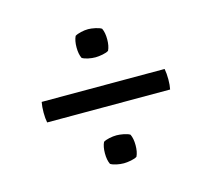

<svg xmlns="http://www.w3.org/2000/svg" viewBox="-74 -622 687 623"><g transform="rotate(-15 270.0 -310.0)"><path d="M218.5 -487.5Q218.5 -510 225.5 -524.5Q232.5 -529 245.5 -532Q258.5 -535 270 -535Q280 -535 294 -532Q308 -529 314.5 -524.5Q321.5 -510 321.5 -487.5Q321.5 -465 314.5 -450.5Q308.5 -446 294.2 -443.2Q280 -440.5 270 -440.5Q258.5 -440.5 245.5 -443.2Q232.5 -446 225.5 -450.5Q218.5 -465 218.5 -487.5ZM63.5 -277Q60.5 -291 60.5 -310.5Q60.5 -330.5 63.5 -346H476.5Q479.5 -330.5 479.5 -310.5Q479.5 -291 476.5 -277ZM218.5 -131.5Q218.5 -154 225.5 -168.5Q232.5 -173 245.5 -175.8Q258.5 -178.5 270 -178.5Q280 -178.5 294 -175.8Q308 -173 314.5 -168.5Q321.5 -154 321.5 -131.5Q321.5 -109 314.5 -94.5Q308.5 -90 294.2 -87.2Q280 -84.5 270 -84.5Q258.5 -84.5 245.5 -87.2Q232.5 -90 225.5 -94.5Q218.5 -109 218.5 -131.5Z"/></g></svg>

Font: Signika SC Light
Style: Regular
Weight: 300
Designer: Anna Giedryś
Foundry: Anna Giedryś
Version: Version 2.000; ttfautohint (v1.8.3) -l 8 -r 50 -G 200 -x 9 -